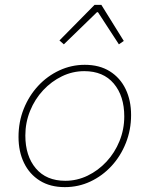

<svg xmlns="http://www.w3.org/2000/svg" viewBox="-20 -756 640 788"><path d="M246 12Q186 12 143.5 -14.5Q101 -41 78.5 -87.5Q56 -134 56 -194Q56 -256 77.5 -309.5Q99 -363 136.5 -403.5Q174 -444 223.5 -467Q273 -490 328 -490Q388 -490 430.5 -463.5Q473 -437 495.5 -390.5Q518 -344 518 -284Q518 -223 496.5 -169Q475 -115 437.5 -74.5Q400 -34 351 -11Q302 12 246 12ZM248 -14Q296 -14 339.5 -35Q383 -56 417 -92.5Q451 -129 470.5 -177Q490 -225 490 -278Q490 -362 447 -413Q404 -464 326 -464Q278 -464 234.5 -443Q191 -422 157 -385.5Q123 -349 103.5 -301Q84 -253 84 -200Q84 -116 127 -65Q170 -14 248 -14ZM242 -574 224 -590 368 -736H396L488 -588L468 -574L382 -706H378Z"/></svg>

Font: SourceCodeVF
Style: Italic
Weight: 200
Italic angle: -11°
Monospace: yes
Designer: Paul D. Hunt, Teo Tuominen
Foundry: Adobe
Version: Version 1.026;hotconv 1.1.0;makeotfexe 2.6.0